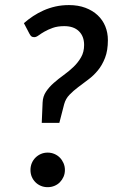

<svg xmlns="http://www.w3.org/2000/svg" viewBox="-20 -748 465 775"><path d="M76.5 -654.5Q93.5 -669.5 113.5 -682.8Q133.5 -696 156 -706Q178.5 -716 204 -721.8Q229.5 -727.5 258.5 -727.5Q295.5 -727.5 324.8 -716.5Q354 -705.5 374.2 -686.5Q394.5 -667.5 405 -641.8Q415.5 -616 415.5 -586Q415.5 -544 404 -514.5Q392.5 -485 375 -463.8Q357.5 -442.5 336.2 -426.8Q315 -411 295.5 -396.2Q276 -381.5 260.5 -365.5Q245 -349.5 239 -327.5L219.5 -252H148.5L152 -334.5Q153 -359 165.8 -378Q178.5 -397 197 -413.2Q215.5 -429.5 237 -445Q258.5 -460.5 276.8 -478Q295 -495.5 307.2 -516.8Q319.5 -538 319.5 -566.5Q319.5 -601.5 298.5 -622Q277.5 -642.5 239.5 -642.5Q212.5 -642.5 193 -635.5Q173.5 -628.5 159.2 -620.2Q145 -612 135.5 -605Q126 -598 118.5 -598Q111 -598 107 -601Q103 -604 99 -611.5ZM103 -62Q103 -76.5 108.2 -89.2Q113.5 -102 123 -111.5Q132.5 -121 145 -126.5Q157.5 -132 172.5 -132Q187 -132 199.8 -126.5Q212.5 -121 221.8 -111.5Q231 -102 236.5 -89.2Q242 -76.5 242 -62Q242 -47 236.5 -34.5Q231 -22 221.8 -12.5Q212.5 -3 199.8 2.2Q187 7.5 172.5 7.5Q157.5 7.5 145 2.2Q132.5 -3 123 -12.5Q113.5 -22 108.2 -34.5Q103 -47 103 -62Z"/></svg>

Font: Lato 2
Style: Italic
Weight: 600
Italic angle: -7°
Designer: Lukasz Dziedzic with Adam Twardoch and Botio Nikoltchev
Foundry: tyPoland Lukasz Dziedzic
Version: Version 2.015; 2015-08-06; http://www.latofonts.com/